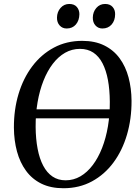

<svg xmlns="http://www.w3.org/2000/svg" viewBox="-20 -964 724 994"><path d="M105.5 -351.5 107 -398H595L593 -351.5ZM308.5 10.5Q242.5 10.5 194.2 -13.2Q146 -37 114.8 -79.8Q83.5 -122.5 68 -179.5Q52.5 -236.5 52 -302.5Q51.5 -396 76 -477.5Q100.5 -559 147 -620.8Q193.5 -682.5 259 -717.5Q324.5 -752.5 405.5 -752.5Q472 -752.5 520.2 -728.5Q568.5 -704.5 599.5 -662Q630.5 -619.5 645.5 -563.2Q660.5 -507 661 -442.5Q661.5 -349.5 637.5 -267.2Q613.5 -185 567.5 -122.8Q521.5 -60.5 456 -25Q390.5 10.5 308.5 10.5ZM319.5 -30.5Q361 -30.5 396.5 -51.2Q432 -72 460.2 -109.5Q488.5 -147 508.5 -198Q528.5 -249 538.8 -310Q549 -371 548.5 -437.5Q548 -500 538.8 -550Q529.5 -600 510.8 -636.2Q492 -672.5 463 -691.8Q434 -711 394 -711Q352.5 -711 317 -690.8Q281.5 -670.5 253.2 -633.5Q225 -596.5 205 -546Q185 -495.5 174.5 -434.8Q164 -374 164.5 -306.5Q165 -244.5 174.8 -193.5Q184.5 -142.5 203.8 -106Q223 -69.5 252 -50Q281 -30.5 319.5 -30.5ZM325 -816.5Q303 -816.5 288.8 -832.2Q274.5 -848 275 -873Q275.5 -902.5 293.5 -923Q311.5 -943.5 338.5 -943.5Q364.5 -943.5 377.8 -928Q391 -912.5 391 -890.5Q390.5 -858 372.8 -837.2Q355 -816.5 325 -816.5ZM510 -816.5Q488.5 -816.5 474.2 -832.2Q460 -848 460.5 -873Q461 -902.5 478.8 -923Q496.5 -943.5 524 -943.5Q549.5 -943.5 563 -928Q576.5 -912.5 576 -890.5Q576 -858 558 -837.2Q540 -816.5 510 -816.5Z"/></svg>

Font: Merriweather 72pt
Style: Italic
Weight: 400
Italic angle: -7.8°
Version: Version 2.101